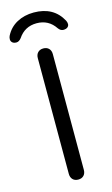

<svg xmlns="http://www.w3.org/2000/svg" viewBox="-167 -956 591 1011"><g transform="rotate(-15 128.5 -450.5)"><path d="M86.9 -37.1V-668Q86.9 -687 97.9 -698.5Q108.9 -710 127.9 -710Q147 -710 158 -698.5Q168.9 -687 168.9 -668V-37.1Q168.9 -18.1 158 -6.6Q147 4.9 127.9 4.9Q108.9 4.9 97.9 -6.6Q86.9 -18.1 86.9 -37.1ZM-25.9 -819.8Q-4.9 -861.8 35.6 -883.8Q76.2 -905.8 127.9 -905.8Q235.8 -905.8 282.2 -819.8Q287.1 -810.1 287.1 -800.3Q287.1 -790.5 279.1 -783.7Q271 -776.9 255.9 -776.9Q240.7 -776.9 229 -793Q192.9 -847.2 127.9 -847.2Q63 -847.2 26.9 -793Q14.2 -776.9 0 -776.9Q-14.2 -776.9 -22 -783.9Q-29.8 -791 -29.8 -801.3Q-29.8 -811.5 -25.9 -819.8Z"/></g></svg>

Font: Nunito-Regular
Style: Regular
Weight: 400
Designer: Vernon Adams
Foundry: newtypography
Version: Version 3.000